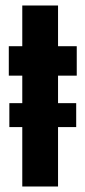

<svg xmlns="http://www.w3.org/2000/svg" viewBox="-20 -678 310 698"><path d="M14 -216V-303H257V-216ZM61 0V-403H12V-510H61V-658H191V-510H259V-403H191V0Z"/></svg>

Font: Saira ExtraCondensed ExtraBold
Style: Regular
Weight: 800
Width: 2
Designer: Hector Gatti with collaboration of the Omnibus-Type team
Foundry: Omnibus-Type
Version: Version 1.101